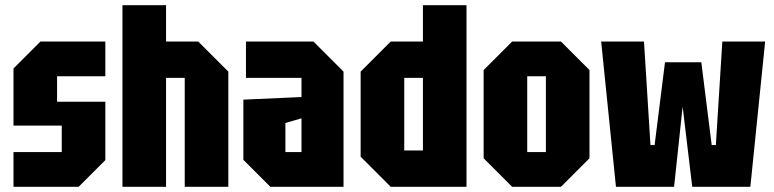

<svg xmlns="http://www.w3.org/2000/svg" viewBox="-20 -720 2982 740"><path d="M32 0V-134H218V-236H32V-456L136 -560H386V-426H200V-328H386V-103L283 0Z M452 0V-700H620V-560H744L860 -444V0H692V-420H620V0Z M918 -104V-336L1142 -346V-420H928V-560H1188L1304 -444V0H1022ZM1080 -246V-134H1142V-264Z M1778 -700V0H1486L1370 -116V-444L1486 -560H1610V-700ZM1538 -140H1610V-420H1538Z M1844 -110V-450L1954 -560H2142L2252 -450V-110L2142 0H1954ZM2012 -134H2084V-426H2012Z M2354 0 2297 -560H2462L2487 -161H2503L2543 -480H2683L2723 -161H2739L2764 -560H2929L2872 0H2648L2611 -309L2578 0Z"/></svg>

Font: Tektur Condensed
Style: Bold
Weight: 700
Width: 3
Designer: Adam Jagosz
Foundry: Adam Jagosz
Version: Version 1.005;gftools[0.9.30]